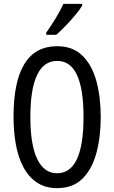

<svg xmlns="http://www.w3.org/2000/svg" viewBox="-20 -963 590 993"><path d="M501 -358Q501 -255 478.5 -171.5Q456 -88 406.5 -39Q357 10 276 10Q214 10 171 -19Q128 -48 101 -98.5Q74 -149 62 -216Q50 -283 50 -359Q50 -724 276 -724Q357 -724 406.5 -675Q456 -626 478.5 -543.5Q501 -461 501 -358ZM137 -358Q137 -214 172.5 -140.5Q208 -67 275 -67Q412 -67 412 -358Q412 -648 276 -648Q206 -648 171.5 -574.5Q137 -501 137 -358ZM405 -934Q393 -913 369 -884.5Q345 -856 318.5 -828.5Q292 -801 271 -783H219V-794Q277 -876 308 -943H405Z"/></svg>

Font: Noto Sans Georgian ExtraCondensed
Style: Regular
Weight: 400
Width: 2
Designer: Monotype Design Team, Akaki Razmadze
Foundry: Google LLC
Version: Version 2.005; ttfautohint (v1.8.4.7-5d5b)